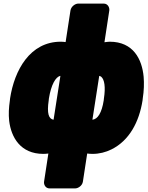

<svg xmlns="http://www.w3.org/2000/svg" viewBox="-20 -808 821 1068"><path d="M36 -260 35 -250C29 -209 27 -172 31 -136C42 -44 94 48 221 48C231 48 240 47 249 46L225 203C223 219 233 240 256 240H398C414 240 437 226 441 203L465 46C472 47 485 48 495 48C532 48 568 39 600 23C699 -26 754 -129 773 -250L774 -260C781 -304 782 -344 779 -381C770 -478 722 -576 590 -576C580 -576 571 -574 561 -573L588 -750C590 -766 580 -788 557 -788H415C399 -788 376 -773 372 -750L345 -574C337 -575 327 -576 318 -576C147 -576 60 -418 36 -260ZM494 -142 532 -386C537 -385 540 -383 543 -381C561 -366 568 -324 558 -260L557 -250C546 -179 523 -145 494 -142ZM316 -386 278 -142C251 -146 240 -177 251 -250L252 -260C264 -335 289 -381 316 -386Z"/></svg>

Font: Asimov Print
Style: EIt
Weight: 500
Designer: Google
Version: Version 2.000980; 2014